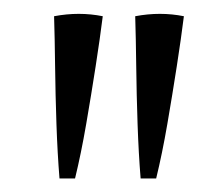

<svg xmlns="http://www.w3.org/2000/svg" viewBox="-20 -704 302 284"><path d="M188 -440Q185 -477 183.5 -520.5Q182 -564 181.5 -606Q181 -648 180 -680Q217 -687 252 -680Q248 -648 241.5 -606Q235 -564 227.5 -520.5Q220 -477 211 -440ZM68 -440Q65 -477 63.5 -520.5Q62 -564 61.5 -606Q61 -648 60 -680Q97 -687 132 -680Q128 -648 121.5 -606Q115 -564 107.5 -520.5Q100 -477 91 -440Z"/></svg>

Font: Bona Nova
Style: Italic
Weight: 400
Italic angle: -4°
Designer: Mateusz Machalski
Foundry: Capitalics
Version: Version 4.001; ttfautohint (v1.8.3)